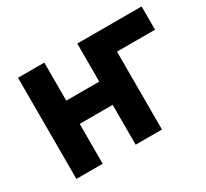

<svg xmlns="http://www.w3.org/2000/svg" viewBox="-108 -661 883 822"><g transform="rotate(-30 334.0 -250.0)"><path d="M668 -385H480V0H350V-197H187V0H57V-500H187V-312H350V-500H668Z"/></g></svg>

Font: PTSans
Style: Bold
Weight: 700
Designer: A.Korolkova, O.Umpeleva, V.Yefimov
Foundry: ParaType Ltd
Version: Version 2.003W OFL